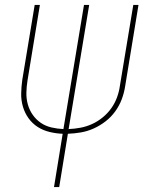

<svg xmlns="http://www.w3.org/2000/svg" viewBox="-20 -540 640 775"><path d="M198 215 233 0Q206 -1 179.5 -7.5Q153 -14 131.5 -28Q110 -42 95 -63Q80 -84 72.5 -109.5Q65 -135 65.5 -162.5Q66 -190 70 -218L120 -520H141L91 -215Q87 -190 86.5 -165.5Q86 -141 92.5 -118Q99 -95 112.5 -76Q126 -57 145 -44Q164 -31 188 -25.5Q212 -20 236 -19L319 -520H340L257 -19Q281 -20 305 -24.5Q329 -29 352 -39.5Q375 -50 395 -66.5Q415 -83 429.5 -103.5Q444 -124 452.5 -147.5Q461 -171 464 -194L518 -520H539L485 -191Q481 -165 471.5 -139.5Q462 -114 445.5 -91Q429 -68 406.5 -50.5Q384 -33 358.5 -21.5Q333 -10 306.5 -5.5Q280 -1 254 0L219 215Z"/></svg>

Font: Iosevka SS04 Th Ex Obl
Style: Regular
Weight: 100
Width: 7
Italic angle: -9°
Monospace: yes
Designer: Belleve Invis
Foundry: Belleve Invis
Version: Version 19.0.0; ttfautohint (v1.8.4)